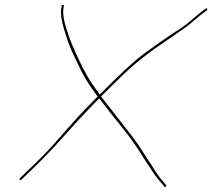

<svg xmlns="http://www.w3.org/2000/svg" viewBox="-20 -710 865 782"><path d="M823.9 -674C822.7 -676.7 820.9 -677 818.6 -675C808.8 -669.4 786.7 -651.8 752.2 -622C742.9 -614 731.1 -605 716.9 -595C688.1 -577 635 -541.8 563.8 -489.2C525.1 -460.7 466 -405.9 386.5 -325C376.2 -339 366.6 -352.3 357.8 -365C329.1 -406.7 296.7 -470.3 262.5 -556C242.6 -611.3 234.5 -650.6 238.2 -674L240.1 -686C240.5 -688.7 239.2 -690 236.2 -690C233.2 -690 231.5 -688.7 231.1 -686L229.2 -674C226.3 -655.7 229.5 -630 239 -597C242.4 -585 247.2 -569.8 253.3 -551.5C259.4 -533.2 266.7 -513.5 276.8 -492.5C286.8 -471.5 298.4 -447.3 311.6 -419.8C324.8 -392.3 346.9 -358.1 377.7 -317C372.7 -311.7 358.8 -297.5 336 -274.5C313.2 -251.5 283.4 -219 246.8 -177C210.1 -135 179.6 -100.2 151.9 -72.5C124.2 -44.8 102.1 -23.3 85.7 -8L60.9 16C58.6 18 58.4 20 60.4 22C62.4 24 64.6 24 66.9 22L91.7 -2C108.2 -17.3 130.2 -39 158 -67C185.8 -95 218.8 -130.6 256.9 -173.8C295 -216.9 337.3 -262 383.9 -309C388.2 -304.3 395.8 -294.7 406.8 -280C417.9 -265.3 439.8 -237.5 472.7 -196.6C505.6 -155.7 531.8 -119.5 551.4 -88C564.7 -66.7 578.5 -45.5 592.8 -24.6C605.5 -3.6 620.2 16.9 638.8 37L648.7 50C650.4 52 652.6 52 655.2 50C657.9 48 658.4 46 656.7 44L645.8 31C629 12.9 613.4 -9.8 597.7 -37C586.5 -53 574.3 -71.7 561 -93C547.7 -114.3 532.6 -136 515.7 -158C498.7 -180 480.7 -203.2 461.7 -227.5C442.6 -251.8 427.4 -271.3 415.9 -286C404.5 -300.7 396.3 -311 391.5 -317C424.1 -349.7 454.7 -379.7 483.2 -407C530.2 -452.8 590.8 -500.3 665.2 -549.5C689.4 -565.8 706.8 -578.8 721.4 -588.5C735.9 -598.2 748 -607.2 757.6 -615.5C767.3 -623.8 775.4 -630.8 781.9 -636.4C788.4 -642 801.9 -652.5 822.5 -668C824.7 -669.3 825.2 -671.3 823.9 -674Z"/></svg>

Font: Proton
Style: LitExtIt
Weight: 500
Version: Version 1.017